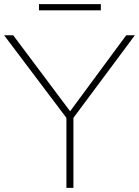

<svg xmlns="http://www.w3.org/2000/svg" viewBox="-28 -911 674 931"><path d="M626 -740 328 -339.5V0H294V-339.5L-8 -740H36L312 -371.5L584 -740ZM161 -861V-891H461V-861Z"/></svg>

Font: Encode Sans Expanded Thin
Style: Regular
Weight: 250
Width: 7
Designer: Multiple Designers
Foundry: Impallari Type
Version: Version 2.000